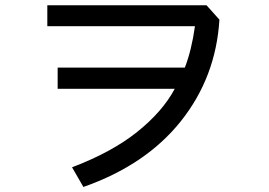

<svg xmlns="http://www.w3.org/2000/svg" viewBox="-20 -704 1040 743"><path d="M203.1 -360.4V-442.4H695.3Q721.7 -510.7 734.4 -602.5H163.1V-683.6H779.3L829.1 -627.9Q815.4 -405.3 680.2 -235.4Q544.9 -65.4 302.7 19.5L258.8 -56.6Q413.1 -115.2 511.2 -193.8Q609.4 -272.5 656.2 -360.4Z"/></svg>

Font: Gothic A1 Medium
Style: Regular
Weight: 500
Designer: HanYang I&C Co.,Ltd.
Foundry: HanYang I&C Co.,Ltd.
Version: Version 2.50